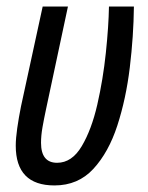

<svg xmlns="http://www.w3.org/2000/svg" viewBox="-20 -556 451 585"><path d="M146 9Q218 9 264.5 -41.5Q311 -92 337.5 -173.5Q364 -255 375.5 -350.5Q387 -446 388 -536H312Q311 -476 302.5 -395Q294 -314 276.5 -237.5Q259 -161 229 -110.5Q199 -60 154 -60Q105 -60 105 -121Q105 -143 109.5 -168.5Q114 -194 120 -222L187 -536H110L44 -232Q37 -197 32.5 -165.5Q28 -134 28 -112Q28 9 146 9Z"/></svg>

Font: Noto Sans UI Condensed
Style: Italic
Weight: 400
Width: 3
Italic angle: -12°
Designer: Monotype Design Team
Foundry: Monotype Imaging Inc.
Version: Version 1.901